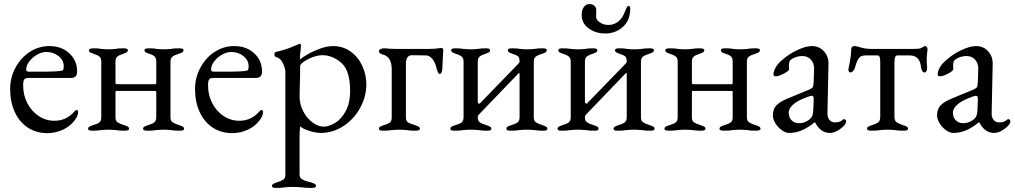

<svg xmlns="http://www.w3.org/2000/svg" viewBox="-20 -641 4999 946"><path d="M30 0ZM30 -203Q30 -259 56.5 -308Q83 -357 127 -385.5Q171 -414 223 -414Q283 -414 321.5 -378.5Q360 -343 360 -288Q360 -257 330 -257H119Q105 -257 99.5 -249.5Q94 -242 94 -220Q94 -173 114.5 -133Q135 -93 170.5 -69.5Q206 -46 248 -46Q307 -46 346 -91Q352 -99 357 -99Q365 -99 365 -89Q365 -70 347 -47Q325 -18 289 -1.5Q253 15 213 15Q159 15 117.5 -12Q76 -39 53 -88.5Q30 -138 30 -203ZM212 -288Q259 -288 286 -293Q294 -294 294 -315Q294 -344 268.5 -364.5Q243 -385 208 -385Q186 -385 162.5 -371.5Q139 -358 124 -338Q109 -318 109 -298Q109 -288 121 -288Z M414 -6Q414 -13 419.5 -16.5Q425 -20 437 -24Q459 -30 469 -37.5Q479 -45 479 -63V-337Q479 -355 469.5 -362.5Q460 -370 441 -376Q429 -380 423.5 -383.5Q418 -387 418 -394Q418 -403 441 -403Q467 -403 480 -400Q498 -398 515 -398Q531 -398 549 -400Q562 -403 587 -403Q610 -403 610 -394Q610 -387 604.5 -383.5Q599 -380 587 -376Q568 -370 558.5 -362.5Q549 -355 549 -337V-232Q549 -226 559 -226H745Q750 -226 750 -234V-337Q750 -355 741.5 -363Q733 -371 715 -376Q703 -380 697.5 -383.5Q692 -387 692 -394Q692 -400 698.5 -401.5Q705 -403 715 -403Q739 -403 753 -400Q771 -398 787 -398Q804 -398 822 -400Q836 -403 861 -403Q871 -403 877.5 -401.5Q884 -400 884 -394Q884 -387 878.5 -383.5Q873 -380 861 -376Q841 -370 830.5 -362.5Q820 -355 820 -337V-63Q820 -45 831 -38Q842 -31 864 -24Q876 -20 881.5 -16.5Q887 -13 887 -6Q887 3 864 3Q838 3 823 0Q803 -2 786 -2Q769 -2 749 0Q734 3 708 3Q685 3 685 -6Q685 -13 690.5 -16.5Q696 -20 708 -24Q729 -30 739.5 -37.5Q750 -45 750 -63V-188Q750 -191 749 -192Q748 -193 746 -193H552Q550 -193 549.5 -191Q549 -189 549 -186V-63Q549 -45 559.5 -38Q570 -31 593 -24Q605 -20 610.5 -16.5Q616 -13 616 -6Q616 3 593 3Q567 3 552 0Q532 -2 515 -2Q498 -2 478 0Q463 3 437 3Q414 3 414 -6Z M941 0ZM941 -203Q941 -259 967.5 -308Q994 -357 1038 -385.5Q1082 -414 1134 -414Q1194 -414 1232.5 -378.5Q1271 -343 1271 -288Q1271 -257 1241 -257H1030Q1016 -257 1010.5 -249.5Q1005 -242 1005 -220Q1005 -173 1025.5 -133Q1046 -93 1081.5 -69.5Q1117 -46 1159 -46Q1218 -46 1257 -91Q1263 -99 1268 -99Q1276 -99 1276 -89Q1276 -70 1258 -47Q1236 -18 1200 -1.5Q1164 15 1124 15Q1070 15 1028.5 -12Q987 -39 964 -88.5Q941 -138 941 -203ZM1123 -288Q1170 -288 1197 -293Q1205 -294 1205 -315Q1205 -344 1179.5 -364.5Q1154 -385 1119 -385Q1097 -385 1073.5 -371.5Q1050 -358 1035 -338Q1020 -318 1020 -298Q1020 -288 1032 -288Z M1320 0ZM1320 276Q1320 269 1325.5 265.5Q1331 262 1343 258Q1365 251 1375.5 244.5Q1386 238 1386 220V-287Q1386 -304 1374 -329.5Q1362 -355 1340 -360Q1336 -361 1334 -364.5Q1332 -368 1332 -373Q1332 -383 1339 -385Q1383 -395 1416 -408.5Q1449 -422 1455 -425L1457 -426Q1459 -426 1461 -423Q1463 -420 1463 -417L1461 -391Q1458 -373 1458 -357Q1458 -349 1459 -348Q1470 -359 1497.5 -374.5Q1525 -390 1558.5 -402Q1592 -414 1621 -414Q1670 -414 1707.5 -387Q1745 -360 1765 -316.5Q1785 -273 1785 -225Q1785 -166 1755 -110.5Q1725 -55 1673 -20.5Q1621 14 1560 14Q1538 14 1506 4.5Q1474 -5 1460 -18Q1458 -18 1457 2Q1456 22 1456 33V220Q1456 235 1469 242.5Q1482 250 1495.5 253.5Q1509 257 1514 258Q1526 262 1531.5 265.5Q1537 269 1537 276Q1537 285 1515 285Q1488 285 1465 282Q1439 280 1421 280Q1405 280 1383 282Q1367 285 1341 285Q1320 285 1320 276ZM1705 -193Q1705 -294 1661.5 -331.5Q1618 -369 1569 -369Q1547 -369 1521 -359.5Q1495 -350 1477 -337Q1459 -324 1459 -317Q1459 -272 1457 -212Q1456 -192 1456 -166Q1456 -127 1474 -92.5Q1492 -58 1520 -37.5Q1548 -17 1575 -17Q1599 -17 1629.5 -34.5Q1660 -52 1682.5 -92Q1705 -132 1705 -193Z M1847 -6Q1847 -13 1852.5 -16.5Q1858 -20 1870 -24Q1891 -30 1900.5 -37Q1910 -44 1910 -62V-300Q1910 -363 1864 -373Q1858 -374 1852.5 -378.5Q1847 -383 1847 -390Q1847 -395 1855.5 -399Q1864 -403 1869 -403Q1883 -403 1899 -401L1927 -400H2094Q2120 -400 2135.5 -402.5Q2151 -405 2156 -405Q2158 -405 2161 -402Q2164 -399 2164 -395L2162 -359Q2160 -329 2160 -318Q2160 -277 2147 -277Q2141 -277 2137 -286Q2133 -295 2128 -315Q2123 -336 2109 -352Q2095 -368 2079 -368L2011 -369Q1993 -369 1986.5 -356.5Q1980 -344 1980 -331V-62Q1980 -44 1991 -37.5Q2002 -31 2026 -24Q2038 -20 2043.5 -16.5Q2049 -13 2049 -6Q2049 3 2026 3Q2000 3 1985 0Q1965 -2 1948 -2Q1932 -2 1910 0Q1894 3 1867 3Q1847 3 1847 -6Z M2199 -6Q2199 -13 2204.5 -16.5Q2210 -20 2222 -24Q2244 -30 2254 -37.5Q2264 -45 2264 -63V-337Q2264 -355 2254.5 -362.5Q2245 -370 2226 -376Q2214 -380 2208.5 -383.5Q2203 -387 2203 -394Q2203 -403 2223 -403Q2249 -403 2264 -400Q2284 -398 2300 -398Q2317 -398 2335 -400Q2348 -403 2375 -403Q2395 -403 2395 -394Q2395 -387 2389.5 -383.5Q2384 -380 2372 -376Q2353 -370 2343.5 -362.5Q2334 -355 2334 -337V-137Q2334 -134 2338 -131.5Q2342 -129 2344 -131L2535 -328Q2536 -330 2538 -332Q2540 -334 2540 -339Q2540 -357 2532 -363.5Q2524 -370 2505 -376Q2493 -380 2487.5 -383.5Q2482 -387 2482 -394Q2482 -403 2502 -403Q2529 -403 2542 -400Q2560 -398 2577 -398Q2593 -398 2613 -400Q2628 -403 2654 -403Q2674 -403 2674 -394Q2674 -387 2668.5 -383.5Q2663 -380 2651 -376Q2631 -370 2620.5 -362.5Q2610 -355 2610 -337V-63Q2610 -45 2621 -38Q2632 -31 2654 -24Q2666 -20 2671.5 -16.5Q2677 -13 2677 -6Q2677 3 2657 3Q2631 3 2614 0Q2592 -2 2576 -2Q2560 -2 2538 0Q2522 3 2495 3Q2475 3 2475 -6Q2475 -13 2480.5 -16.5Q2486 -20 2498 -24Q2519 -30 2529.5 -37.5Q2540 -45 2540 -63V-276Q2540 -279 2539 -281Q2538 -283 2536 -281L2337 -74Q2334 -71 2334 -63Q2334 -45 2344.5 -38Q2355 -31 2378 -24Q2390 -20 2395.5 -16.5Q2401 -13 2401 -6Q2401 3 2381 3Q2355 3 2338 0Q2316 -2 2300 -2Q2284 -2 2262 0Q2246 3 2219 3Q2199 3 2199 -6Z M2727 0ZM2727 -6Q2727 -13 2732.5 -16.5Q2738 -20 2750 -24Q2772 -30 2782 -37.5Q2792 -45 2792 -63V-337Q2792 -355 2782.5 -362.5Q2773 -370 2754 -376Q2742 -380 2736.5 -383.5Q2731 -387 2731 -394Q2731 -403 2751 -403Q2777 -403 2792 -400Q2812 -398 2828 -398Q2845 -398 2863 -400Q2876 -403 2903 -403Q2923 -403 2923 -394Q2923 -387 2917.5 -383.5Q2912 -380 2900 -376Q2881 -370 2871.5 -362.5Q2862 -355 2862 -337V-137Q2862 -134 2866 -131.5Q2870 -129 2872 -131L3063 -328Q3064 -330 3066 -332Q3068 -334 3068 -339Q3068 -357 3060 -363.5Q3052 -370 3033 -376Q3021 -380 3015.5 -383.5Q3010 -387 3010 -394Q3010 -403 3030 -403Q3057 -403 3070 -400Q3088 -398 3105 -398Q3121 -398 3141 -400Q3156 -403 3182 -403Q3202 -403 3202 -394Q3202 -387 3196.5 -383.5Q3191 -380 3179 -376Q3159 -370 3148.5 -362.5Q3138 -355 3138 -337V-63Q3138 -45 3149 -38Q3160 -31 3182 -24Q3194 -20 3199.5 -16.5Q3205 -13 3205 -6Q3205 3 3185 3Q3159 3 3142 0Q3120 -2 3104 -2Q3088 -2 3066 0Q3050 3 3023 3Q3003 3 3003 -6Q3003 -13 3008.5 -16.5Q3014 -20 3026 -24Q3047 -30 3057.5 -37.5Q3068 -45 3068 -63V-276Q3068 -279 3067 -281Q3066 -283 3064 -281L2865 -74Q2862 -71 2862 -63Q2862 -45 2872.5 -38Q2883 -31 2906 -24Q2918 -20 2923.5 -16.5Q2929 -13 2929 -6Q2929 3 2909 3Q2883 3 2866 0Q2844 -2 2828 -2Q2812 -2 2790 0Q2774 3 2747 3Q2727 3 2727 -6ZM2846 -568Q2846 -593 2857 -607Q2868 -621 2884 -621Q2899 -621 2908.5 -612.5Q2918 -604 2918 -592L2917 -558Q2917 -543 2935.5 -530.5Q2954 -518 2978 -518Q3003 -518 3025 -534Q3047 -550 3060 -586Q3066 -602 3069.5 -607Q3073 -612 3077 -612Q3085 -612 3085 -598Q3085 -540 3048.5 -508Q3012 -476 2962 -476Q2915 -476 2880.5 -501Q2846 -526 2846 -568Z M3254 -6Q3254 -13 3259.5 -16.5Q3265 -20 3277 -24Q3299 -30 3309 -37.5Q3319 -45 3319 -63V-337Q3319 -355 3309.5 -362.5Q3300 -370 3281 -376Q3269 -380 3263.5 -383.5Q3258 -387 3258 -394Q3258 -403 3281 -403Q3307 -403 3320 -400Q3338 -398 3355 -398Q3371 -398 3389 -400Q3402 -403 3427 -403Q3450 -403 3450 -394Q3450 -387 3444.5 -383.5Q3439 -380 3427 -376Q3408 -370 3398.5 -362.5Q3389 -355 3389 -337V-232Q3389 -226 3399 -226H3585Q3590 -226 3590 -234V-337Q3590 -355 3581.5 -363Q3573 -371 3555 -376Q3543 -380 3537.5 -383.5Q3532 -387 3532 -394Q3532 -400 3538.5 -401.5Q3545 -403 3555 -403Q3579 -403 3593 -400Q3611 -398 3627 -398Q3644 -398 3662 -400Q3676 -403 3701 -403Q3711 -403 3717.5 -401.5Q3724 -400 3724 -394Q3724 -387 3718.5 -383.5Q3713 -380 3701 -376Q3681 -370 3670.5 -362.5Q3660 -355 3660 -337V-63Q3660 -45 3671 -38Q3682 -31 3704 -24Q3716 -20 3721.5 -16.5Q3727 -13 3727 -6Q3727 3 3704 3Q3678 3 3663 0Q3643 -2 3626 -2Q3609 -2 3589 0Q3574 3 3548 3Q3525 3 3525 -6Q3525 -13 3530.5 -16.5Q3536 -20 3548 -24Q3569 -30 3579.5 -37.5Q3590 -45 3590 -63V-188Q3590 -191 3589 -192Q3588 -193 3586 -193H3392Q3390 -193 3389.5 -191Q3389 -189 3389 -186V-63Q3389 -45 3399.5 -38Q3410 -31 3433 -24Q3445 -20 3450.5 -16.5Q3456 -13 3456 -6Q3456 3 3433 3Q3407 3 3392 0Q3372 -2 3355 -2Q3338 -2 3318 0Q3303 3 3277 3Q3254 3 3254 -6Z M3788 0ZM3788 -72Q3788 -103 3804.5 -121Q3821 -139 3859 -155L3961 -197Q3980 -205 3984 -211Q3988 -217 3989 -237L3991 -301Q3992 -328 3976 -346.5Q3960 -365 3932 -365Q3917 -365 3902 -360Q3887 -355 3877 -347Q3867 -340 3867 -318L3868 -300Q3868 -292 3842.5 -278.5Q3817 -265 3802 -265Q3797 -265 3794 -267.5Q3791 -270 3791 -274Q3791 -290 3801.5 -308.5Q3812 -327 3831 -343Q3865 -374 3907.5 -394Q3950 -414 3980 -414Q4016 -414 4039.5 -388.5Q4063 -363 4062 -325L4057 -85Q4056 -64 4066 -51Q4076 -38 4093 -38Q4118 -38 4130 -49Q4135 -54 4138 -54Q4143 -54 4146 -51Q4149 -48 4149 -43Q4149 -39 4146 -32.5Q4143 -26 4138 -21Q4122 -5 4103.5 4.5Q4085 14 4069 14Q4023 14 3996 -38H3993Q3960 -11 3930 1.5Q3900 14 3868 14Q3851 14 3832 0.5Q3813 -13 3800.5 -33.5Q3788 -54 3788 -72ZM3974 -58Q3980 -64 3983 -73Q3986 -82 3987 -99L3989 -148V-154Q3989 -162 3987 -165.5Q3985 -169 3980 -169Q3974 -169 3960 -164Q3910 -146 3888 -126Q3866 -106 3866 -87Q3866 -62 3880.5 -48Q3895 -34 3915 -34Q3950 -34 3974 -58Z M4252 -6Q4252 -13 4257.5 -16.5Q4263 -20 4275 -24Q4296 -30 4306.5 -38Q4317 -46 4317 -65V-336Q4317 -368 4305 -368H4245Q4223 -368 4212.5 -355.5Q4202 -343 4193 -309Q4191 -300 4184 -292Q4177 -284 4170 -284Q4166 -284 4163 -288Q4160 -292 4160 -299Q4160 -302 4162 -310Q4166 -326 4170 -352.5Q4174 -379 4174 -396Q4174 -414 4189 -414Q4196 -414 4205 -411.5Q4214 -409 4221 -407Q4247 -400 4271 -400H4477Q4514 -400 4520 -405Q4524 -408 4530 -411Q4536 -414 4539 -414Q4542 -414 4546 -409.5Q4550 -405 4550 -399Q4550 -392 4548 -378Q4546 -362 4546 -352Q4546 -334 4548 -306V-304Q4548 -297 4544.5 -290.5Q4541 -284 4535 -284Q4528 -284 4523.5 -292.5Q4519 -301 4518 -309Q4513 -368 4462 -368H4402Q4387 -368 4387 -336V-64Q4387 -46 4398 -38.5Q4409 -31 4431 -24Q4443 -20 4448.5 -16.5Q4454 -13 4454 -6Q4454 3 4431 3Q4405 3 4390 0Q4370 -2 4353 -2Q4336 -2 4316 0Q4301 3 4275 3Q4252 3 4252 -6Z M4597 0ZM4597 -72Q4597 -103 4613.5 -121Q4630 -139 4668 -155L4770 -197Q4789 -205 4793 -211Q4797 -217 4798 -237L4800 -301Q4801 -328 4785 -346.5Q4769 -365 4741 -365Q4726 -365 4711 -360Q4696 -355 4686 -347Q4676 -340 4676 -318L4677 -300Q4677 -292 4651.5 -278.5Q4626 -265 4611 -265Q4606 -265 4603 -267.5Q4600 -270 4600 -274Q4600 -290 4610.5 -308.5Q4621 -327 4640 -343Q4674 -374 4716.5 -394Q4759 -414 4789 -414Q4825 -414 4848.5 -388.5Q4872 -363 4871 -325L4866 -85Q4865 -64 4875 -51Q4885 -38 4902 -38Q4927 -38 4939 -49Q4944 -54 4947 -54Q4952 -54 4955 -51Q4958 -48 4958 -43Q4958 -39 4955 -32.5Q4952 -26 4947 -21Q4931 -5 4912.5 4.5Q4894 14 4878 14Q4832 14 4805 -38H4802Q4769 -11 4739 1.5Q4709 14 4677 14Q4660 14 4641 0.5Q4622 -13 4609.5 -33.5Q4597 -54 4597 -72ZM4783 -58Q4789 -64 4792 -73Q4795 -82 4796 -99L4798 -148V-154Q4798 -162 4796 -165.5Q4794 -169 4789 -169Q4783 -169 4769 -164Q4719 -146 4697 -126Q4675 -106 4675 -87Q4675 -62 4689.5 -48Q4704 -34 4724 -34Q4759 -34 4783 -58Z"/></svg>

Font: EB Garamond
Style: Regular
Weight: 400
Designer: Georg Duffner and Octavio Pardo
Foundry: Georg Duffner
Version: Version 1.000; ttfautohint (v1.6)